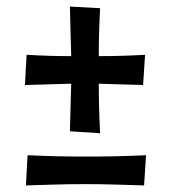

<svg xmlns="http://www.w3.org/2000/svg" viewBox="-20 -620 521 585"><path d="M285 -214C282 -275 281 -314 281 -365C326 -364 361 -362 416 -361L422 -453C365 -450 328 -449 281 -449C281 -498 282 -536 285 -595L193 -600C194 -539 196 -501 197 -449C151 -449 116 -450 61 -453L56 -361C113 -362 148 -364 197 -365C196 -316 194 -279 193 -220ZM425 -147C353 -144 315 -143 244 -143C172 -143 135 -144 64 -147L59 -55C130 -57 168 -59 239 -59C310 -59 347 -57 419 -55Z"/></svg>

Font: CantoraOne
Style: Regular
Weight: 400
Designer: Pablo Impallari, Rodrigo Fuenzalida
Foundry: Pablo Impallari
Version: Version 1.001